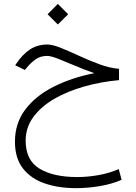

<svg xmlns="http://www.w3.org/2000/svg" viewBox="-20 -622 694 979"><path d="M274.9 -602.1 327.6 -549.3 274.9 -497.1 222.7 -549.3ZM586.9 -271V-213.4Q494.6 -205.1 409.2 -180.9Q323.7 -156.7 256.3 -117.7Q189 -78.6 149.9 -25.1Q110.8 28.3 110.8 95.2Q110.8 195.3 181.6 238Q252.4 280.8 374 280.8Q426.3 280.8 481.7 271Q537.1 261.2 585.4 240.2L600.1 294.9Q552.2 315.9 490.7 326.7Q429.2 337.4 366.7 337.4Q278.3 337.4 208 313.2Q137.7 289.1 96.9 236.8Q56.2 184.6 56.2 100.1Q56.2 6.3 109.1 -63.7Q162.1 -133.8 253.7 -179.9Q345.2 -226.1 460.9 -249Q410.2 -266.6 362.1 -287.1Q314 -307.6 276.6 -322.3Q239.3 -336.9 220.7 -336.9Q186 -336.9 161.4 -319.3Q136.7 -301.8 115.7 -275.9L106.9 -265.1L57.6 -289.1L63.5 -297.9Q95.2 -345.2 133.3 -370.1Q171.4 -395 221.2 -395Q248 -395 290.8 -377.7Q333.5 -360.4 384.3 -336.9Q435.1 -313.5 487.5 -294.2Q540 -274.9 586.9 -271Z"/></svg>

Font: Vazirmatn UI ExtraLight
Style: Regular
Weight: 200
Designer: Saber Rastikerdar
Foundry: Saber Rastikerdar
Version: Version 33.003